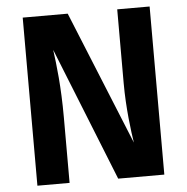

<svg xmlns="http://www.w3.org/2000/svg" viewBox="-53 -799 827 850"><g transform="rotate(-5 360.5 -373.5)"><path d="M643 -747H499V-419C499 -308 513 -204 521 -153L279 -747H79V0H222V-291C222 -429 210 -526 201 -593L438 0H643Z"/></g></svg>

Font: Glow Sans SC Normal
Style: Bold
Weight: 700
Designer: Ryoko NISHIZUKA (kana, bopomofo & ideographs); Paul D. Hunt (Latin, Greek & Cyrillic); Sandoll Communications, Soo-young
Version: Version 0.93